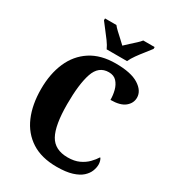

<svg xmlns="http://www.w3.org/2000/svg" viewBox="-221 -1052 1067 1183"><g transform="rotate(30 313.0 -460.5)"><path d="M370 10Q262 10 190.5 -36Q119 -82 83.5 -164.5Q48 -247 48 -358Q48 -466 84 -548.5Q120 -631 191.5 -677.5Q263 -724 369 -724Q478 -724 532.5 -689.5Q587 -655 587 -606Q587 -567 554 -540Q521 -513 452 -513Q452 -547 443.5 -579.5Q435 -612 415 -634Q395 -656 359 -656Q287 -656 260.5 -578Q234 -500 234 -358Q234 -207 271 -140.5Q308 -74 400 -74Q447 -74 480.5 -89.5Q514 -105 537 -128.5Q560 -152 574 -175Q581 -169 584.5 -155.5Q588 -142 588 -131Q588 -109 578.5 -84.5Q569 -60 545.5 -38.5Q522 -17 479 -3.5Q436 10 370 10ZM276 -771Q266 -794 246.5 -820.5Q227 -847 206.5 -873Q186 -899 172 -918V-931H253Q262 -919 279.5 -902.5Q297 -886 316 -869Q335 -852 348 -839Q361 -852 380 -869Q399 -886 417 -902.5Q435 -919 444 -931H525V-918Q511 -899 490 -873Q469 -847 450 -820.5Q431 -794 421 -771Z"/></g></svg>

Font: Noto Serif Tamil Condensed Black
Style: Italic
Weight: 900
Width: 3
Italic angle: -12°
Designer: Indian Type Foundry, Tom Grace, and the Monotype Design Team
Foundry: Monotype Imaging Inc.
Version: Version 2.003; ttfautohint (v1.8.4.7-5d5b)